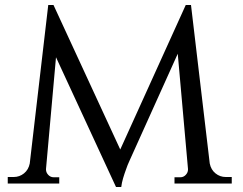

<svg xmlns="http://www.w3.org/2000/svg" viewBox="-20 -734 971 768"><path d="M819 -80Q824 -55 842 -40.5Q860 -26 883 -26H907V0H678V-25H702Q714 -25 723 -34.5Q732 -44 732 -56V-58L691 -519L498 -91Q490 -74 484 -56Q478 -40 472.5 -21.5Q467 -3 465 14H444L204 -505L164 -58V-56Q164 -44 173 -34.5Q182 -25 194 -25H217V0H11V-26H35Q58 -26 76 -40.5Q94 -55 99 -80L173 -714H194L461 -136L723 -714H744Z"/></svg>

Font: Constantine
Style: Regular
Weight: 400
Designer: Dukom Design
Version: Version 1.001;PS 001.001;hotconv 1.0.56;makeotf.lib2.0.21325